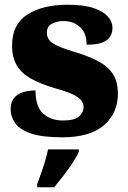

<svg xmlns="http://www.w3.org/2000/svg" viewBox="-20 -570 542 811"><path d="M243 10Q159 10 111.5 -6Q64 -22 44.5 -49.5Q25 -77 25 -109Q25 -138 39 -155.5Q53 -173 77 -180.5Q101 -188 130 -188Q130 -119 162.5 -90Q195 -61 246 -61Q294 -61 313.5 -78Q333 -95 333 -117Q333 -136 320 -149.5Q307 -163 280.5 -174.5Q254 -186 213 -197Q152 -215 111.5 -237.5Q71 -260 51 -293.5Q31 -327 31 -378Q31 -467 95.5 -508.5Q160 -550 266 -550Q335 -550 376.5 -535.5Q418 -521 436.5 -499Q455 -477 455 -453Q455 -417 429 -399Q403 -381 346 -381Q346 -430 318 -455.5Q290 -481 249 -481Q218 -481 198 -469Q178 -457 178 -432Q178 -404 202.5 -387.5Q227 -371 297 -350Q351 -334 392 -313Q433 -292 455.5 -259.5Q478 -227 478 -174Q478 -92 419 -41Q360 10 243 10ZM137 208Q144 189 153.5 162.5Q163 136 171 108.5Q179 81 183 61H313V71Q304 92 286.5 118.5Q269 145 248 172Q227 199 209 221H137Z"/></svg>

Font: Noto Rashi Hebrew Black
Style: Regular
Weight: 900
Version: Version 1.006